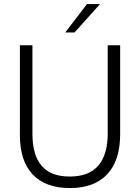

<svg xmlns="http://www.w3.org/2000/svg" viewBox="-20 -921 694 950"><path d="M78.5 -252V-697H140.5V-258.5Q140.5 -154 185.8 -100.8Q231 -47.5 325.5 -47.5Q420 -47.5 466.5 -101.8Q513 -156 513 -261V-697H574.5V-257Q574.5 -127 510.5 -58.8Q446.5 9.5 325.5 9.5Q205.5 9.5 142 -57.5Q78.5 -124.5 78.5 -252ZM410.5 -901H475L349 -760.5H303Z"/></svg>

Font: HK Grotesk Light
Style: Regular
Weight: 300
Designer: Alfredo Marco Pradil
Foundry: Hanken Design Co.
Version: Version 3.001